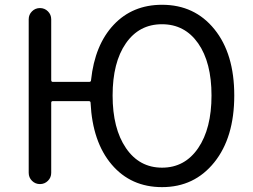

<svg xmlns="http://www.w3.org/2000/svg" viewBox="-20 -767 1054 800"><path d="M504.9 -149.9Q560.5 -68.4 655.3 -68.4Q750 -68.4 805.7 -149.9Q861.3 -231.4 861.3 -369.1Q861.3 -506.8 805.7 -586.4Q750 -666 654.8 -666Q559.6 -666 504.4 -586.4Q449.2 -506.8 449.2 -369.1Q449.2 -231.4 504.9 -149.9ZM193.4 -433.6Q193.4 -425.8 200.2 -425.8H351.6Q359.4 -425.8 359.4 -433.6Q375 -580.1 453.6 -663.6Q532.2 -747.1 655.3 -747.1Q791 -747.1 873.5 -645Q956.1 -543 956.1 -369.1Q956.1 -194.3 873 -90.8Q790 12.7 655.3 12.7Q525.4 12.7 445.3 -81.5Q365.2 -175.8 357.4 -338.9Q357.4 -345.7 349.6 -345.7H200.2Q193.4 -345.7 193.4 -338.9V-46.9Q193.4 -27.3 179.7 -13.7Q166 0 146.5 0Q127 0 113.3 -13.7Q99.6 -27.3 99.6 -46.9V-686.5Q99.6 -706.1 113.3 -719.7Q127 -733.4 146.5 -733.4Q166 -733.4 179.7 -719.7Q193.4 -706.1 193.4 -686.5Z"/></svg>

Font: Gen Jyuu Gothic Regular
Style: Regular
Weight: 400
Designer: [Source Han Sans]
Ryoko NISHIZUKA  (kana & ideographs); Paul D. Hunt (Latin, Greek & Cyrillic); Wenlong ZHANG  (bopomofo
Version: Version 1.002.20150607